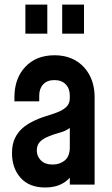

<svg xmlns="http://www.w3.org/2000/svg" viewBox="-20 -800 485 832"><path d="M176.5 12.5Q106.5 12.5 69.2 -29.5Q32 -71.5 32 -136Q32 -174 44.2 -200Q56.5 -226 76.2 -243.5Q96 -261 119.5 -272.5Q146.5 -286.5 175 -295.2Q203.5 -304 228 -313.2Q252.5 -322.5 267.5 -336.8Q282.5 -351 282.5 -375V-386Q282.5 -416 264.8 -434.5Q247 -453 216 -453Q184.5 -453 167.2 -434.5Q150 -416 150 -386V-361H42.5V-378.5Q42.5 -460.5 89.8 -510.5Q137 -560.5 216 -560.5Q268.5 -560.5 307.5 -537.8Q346.5 -515 368.2 -474Q390 -433 390 -378.5V0H282.5V-82.5L301 -58.5Q284.5 -24 252.5 -5.8Q220.5 12.5 176.5 12.5ZM208.5 -87Q239.5 -87 261 -105Q282.5 -123 282.5 -162V-245.5Q263.5 -231.5 238.2 -225Q213 -218.5 188.5 -208Q165 -198.5 152.2 -184.5Q139.5 -170.5 139.5 -148Q139.5 -123 157.2 -105Q175 -87 208.5 -87ZM90 -654V-780H185V-654ZM249.5 -654V-780H344V-654Z"/></svg>

Font: Mohave SemiBold
Style: Regular
Weight: 600
Designer: Gumpita Rahayu
Foundry: Tokotype
Version: Version 2.003